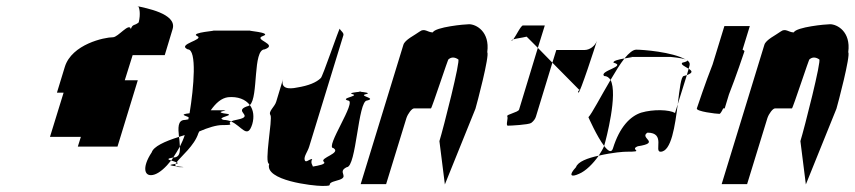

<svg xmlns="http://www.w3.org/2000/svg" viewBox="-20 -796 2822 634"><path d="M168 -490H190L145 -344H247L237 -312H368L435 -531H392L418 -614H524L550 -700C566 -752 456 -770 437 -775C440 -770 445 -750 438 -722C424 -710 418 -718 412 -700C407 -723 370 -673 353 -673C325 -673 217 -650 194 -575ZM437 -775C436 -776 437 -776 436 -776C433 -776 433 -776 437 -775Z M481 -293C447 -242 456 -208 491 -220C508 -226 527 -243 545 -266C535 -269 529 -272 552 -276C559 -287 567 -299 574 -312C573 -322 573 -333 571 -344C523 -329 487 -312 481 -293ZM600 -633C631 -633 620 -507 606 -422C570 -418 593 -414 603 -409C602 -407 603 -404 602 -402C600 -401 595 -401 591 -400C566 -400 568 -373 571 -344C578 -346 583 -348 590 -350C586 -337 580 -324 574 -312C575 -292 572 -276 553 -276H552C550 -272 548 -269 545 -266C550 -264 559 -262 563 -260C578 -280 622 -315 635 -356L638 -362C668 -375 695 -383 714 -383C762 -383 727 -387 743 -395C736 -398 727 -400 719 -400C686 -409 773 -416 717 -422C685 -429 758 -432 703 -432H676C693 -456 711 -472 733 -475C765 -478 791 -468 805 -449C834 -475 814 -633 854 -633C901 -650 814 -665 848 -677C883 -689 785 -695 809 -695H681C706 -695 605 -689 631 -677C657 -665 562 -650 600 -633ZM555 -254C532 -251 546 -249 561 -247C559 -249 558 -252 560 -255C559 -255 557 -254 555 -254ZM560 -255C571 -257 568 -258 563 -260C561 -258 561 -257 560 -255ZM561 -247C563 -245 567 -244 575 -244C598 -244 578 -245 561 -247ZM743 -395C779 -379 797 -335 813 -386C820 -410 817 -433 805 -449C802 -447 799 -445 796 -445C748 -428 823 -413 764 -401C753 -399 747 -397 743 -395Z M873 -416C881 -404 851 -255 869 -255C852 -200 1013 -182 1044 -182C1092 -182 1046 -188 1093 -200C1140 -212 1090 -227 1125 -244C1157 -244 1162 -464 1192 -464C1226 -472 1162 -479 1188 -485C1207 -489 1181 -492 1169 -493C1158 -492 1128 -489 1144 -485C1168 -479 1101 -472 1129 -464C1161 -464 1051 -307 1081 -307C1108 -290 1035 -275 1049 -262C1059 -254 1031 -249 1013 -246C1013 -250 1004 -258 1011 -271C1001 -271 989 -256 986 -268C983 -280 996 -295 1001 -312L1114 -680C1116 -688 1104 -695 1102 -701C1101 -707 1044 -538 1039 -538C1025 -524 999 -513 961 -507C933 -501 905 -503 915 -536L892 -460C887 -443 865 -428 873 -416ZM1169 -493C1174 -494 1176 -494 1169 -494C1162 -494 1164 -494 1169 -493Z M1171 -188H1255L1322 -406C1327 -421 1340 -438 1347 -438H1403C1406 -438 1461 -607 1461 -600C1470 -608 1481 -608 1493 -600C1502 -600 1444 -372 1431 -330L1449 -187L1550 -437C1555 -454 1597 -612 1589 -624C1598 -692 1552 -716 1529 -716C1515 -716 1418 -707 1409 -689C1392 -689 1382 -704 1366 -692C1350 -680 1317 -665 1312 -648Z M1669 -662C1670 -661 1673 -663 1675 -666C1672 -665 1668 -663 1669 -662ZM1675 -666C1684 -669 1703 -671 1719 -675L1756 -638L1779 -712H1707C1700 -712 1684 -678 1675 -666ZM1655 -412C1659 -406 1649 -381 1657 -381C1666 -381 1725 -384 1734 -390C1742 -396 1748 -404 1750 -412L1804 -589L1756 -638L1694 -434C1691 -425 1651 -418 1655 -412ZM1804 -589 1892 -500C1900 -500 1885 -497 1890 -490C1894 -484 1947 -647 1951 -661C1945 -644 1927 -631 1911 -631H1817ZM1951 -661V-662Z M1923 -409C1923 -409 1951 -345 1975 -314L1976 -318C1981 -335 2021 -486 1996 -532C1964 -478 1934 -420 1923 -409ZM1882 -244C1856 -216 1866 -210 1892 -222C1914 -231 1939 -256 1957 -282C1920 -274 1888 -262 1882 -244ZM1975 -545C1984 -545 1991 -540 1996 -532C2012 -559 2027 -584 2042 -603C2024 -600 2003 -595 2006 -589C2051 -577 1957 -562 1975 -545ZM2042 -603C2062 -607 2079 -608 2056 -608H2195C2192 -608 2233 -605 2245 -599C2200 -625 2101 -632 2081 -632C2070 -632 2057 -621 2042 -603ZM1957 -282C2005 -293 2040 -295 2048 -295C2114 -295 2056 -301 2086 -313C2164 -325 2089 -340 2118 -358C2179 -358 2139 -295 2161 -295C2197 -295 2209 -381 2218 -452L2209 -423C2190 -434 2138 -436 2097 -424C2061 -412 2026 -377 2004 -306C1999 -290 1988 -297 1975 -314C1971 -304 1964 -293 1957 -282ZM2233 -589C2226 -583 2243 -576 2254 -569L2257 -580C2259 -587 2256 -592 2249 -597C2251 -595 2247 -592 2233 -589ZM2245 -599C2246 -598 2248 -598 2249 -597C2248 -598 2247 -598 2245 -599ZM2238 -545C2229 -545 2224 -502 2218 -452L2248 -548ZM2248 -548C2270 -556 2265 -562 2254 -569Z M2281 -438C2278 -428 2345 -420 2356 -420C2358 -420 2363 -427 2368 -438H2373L2387 -484C2410 -542 2436 -620 2438 -626C2439 -628 2436 -630 2432 -632L2456 -710H2372L2333 -583C2310 -525 2283 -444 2281 -438Z M2363 -188H2447L2514 -406C2519 -421 2532 -438 2539 -438H2595C2598 -438 2653 -607 2653 -600C2662 -608 2673 -608 2685 -600C2694 -600 2636 -372 2623 -330L2641 -187L2742 -437C2747 -454 2789 -612 2781 -624C2790 -692 2744 -716 2721 -716C2707 -716 2610 -707 2601 -689C2584 -689 2574 -704 2558 -692C2542 -680 2509 -665 2504 -648Z"/></svg>

Font: bitstorm
Style: ulcnobl
Weight: 400
Version: Version 0.2